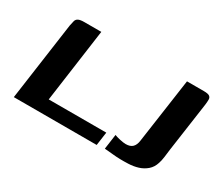

<svg xmlns="http://www.w3.org/2000/svg" viewBox="-86 -669 1023 881"><g transform="rotate(30 425.5 -228.5)"><path d="M238 -460 184 -71H489L479 0H40L98 -413Q101 -429 104 -439.5Q107 -450 117 -455Q127 -460 149 -460ZM781 -149Q779 -131 776 -108.5Q773 -86 768 -72Q760 -46 741.5 -30Q723 -14 699 -6.5Q675 1 648 2Q624 3 604 2.5Q584 2 564.5 0Q545 -2 520 -4L531 -83Q540 -79 560 -74.5Q580 -70 592 -70Q616 -70 628 -82Q640 -94 643 -117L692 -460H781Q804 -460 812 -454Q820 -448 820 -437Q820 -426 818 -409Z"/></g></svg>

Font: Genos Thin SemiBold
Style: Italic
Weight: 600
Italic angle: -8°
Version: Version 1.010